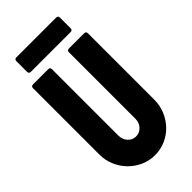

<svg xmlns="http://www.w3.org/2000/svg" viewBox="-267 -920 994 994"><g transform="rotate(-45 230.0 -423.0)"><path d="M229 10Q188 10 151.5 -6.5Q115 -23 87.5 -51Q60 -79 44 -116.5Q28 -154 28 -196V-682Q28 -696 42 -696H153Q167 -696 167 -682V-196Q167 -167 185 -147.5Q203 -128 229 -128Q255 -128 273 -147.5Q291 -167 291 -196V-682Q291 -696 305 -696H416Q430 -696 430 -682V-196Q430 -153 414 -115.5Q398 -78 371 -50Q344 -22 307.5 -6Q271 10 229 10ZM80 -750Q66 -750 66 -764V-842Q66 -856 80 -856H371Q385 -856 385 -842V-764Q385 -750 371 -750Z"/></g></svg>

Font: AL Dynamic
Style: Bold
Weight: 700
Version: Version 1.000; ttfautohint (v1.8.2) -l 8 -r 50 -G 200 -x 14 